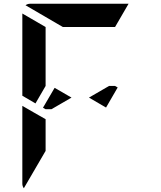

<svg xmlns="http://www.w3.org/2000/svg" viewBox="-20 -1020 856 1023"><path d="M271 -552 361 -500 254 -438H223L209 -446ZM223 -302V-216L107 -17Q99 -28 99 -41V-456L158 -422L186 -406L223 -385ZM169 -469 99 -510V-948L223 -876V-698V-590V-562ZM315 -876 116 -992Q127 -1000 140 -1000H346H470H665L593 -876H554H470H346ZM607 -554 545 -447 454 -500 561 -562H593Z"/></svg>

Font: DSEG14 Modern Mini
Style: Bold
Weight: 700
Designer: Keshikan(Twitter:@keshinomi_88pro)
Version: Version 0.46